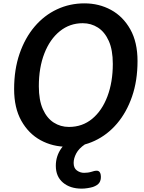

<svg xmlns="http://www.w3.org/2000/svg" viewBox="-20 -868 856 1142"><path d="M380 5Q293 5 221.5 -34Q150 -73 107 -149.5Q64 -226 64 -338Q64 -455 96.5 -549Q129 -643 186 -710Q243 -777 319 -812.5Q395 -848 482 -848Q569 -848 640.5 -809Q712 -770 755 -693.5Q798 -617 798 -505Q798 -388 765.5 -294Q733 -200 676 -133Q619 -66 543 -30.5Q467 5 380 5ZM390 -113Q470 -113 528.5 -161.5Q587 -210 619 -295Q651 -380 651 -488Q651 -571 627 -624.5Q603 -678 562.5 -704Q522 -730 472 -730Q395 -730 336 -682.5Q277 -635 244 -550.5Q211 -466 211 -355Q211 -272 235 -218.5Q259 -165 299.5 -139Q340 -113 390 -113ZM466 254Q397 254 354.5 218Q312 182 312 118Q312 3 444 -68L486 -10Q449 15 433.5 44.5Q418 74 418 101Q418 132 437.5 146Q457 160 480 160Q491 160 502.5 158.5Q514 157 527 153Q556 143 567.5 150.5Q579 158 580 181Q581 203 571 218.5Q561 234 533 244Q520 248 501 251Q482 254 466 254Z"/></svg>

Font: Pacifico
Style: Regular
Weight: 400
Designer: Vernon Adams
Foundry: Vernon Adams
Version: Version 3.010; ttfautohint (v1.8.4.7-5d5b)